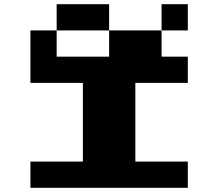

<svg xmlns="http://www.w3.org/2000/svg" viewBox="-20 -1020 1040 915"><path d="M500 -875H250V-1000H500ZM875 -1000V-875H750V-1000ZM500 -875H750V-750H875V-625H625V-250H875V-125H125V-250H375V-625H125V-875H250V-750H500Z"/></svg>

Font: Press Start 2P
Style: Regular
Weight: 400
Designer: CodeMan38
Foundry: CodeMan38
Version: Version 3.000